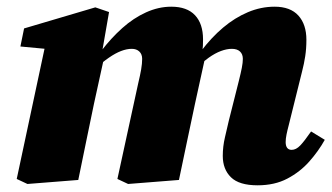

<svg xmlns="http://www.w3.org/2000/svg" viewBox="-20 -538 994 574"><path d="M62 12 30 -3 119 -420 180 -386 41 -399 52 -453 265 -516 306 -502 282 -364 291 -365 261 -228Q249 -171 237.5 -114.5Q226 -58 214 0ZM363 12 331 -3 393 -288Q399 -313 402 -330.5Q405 -348 405 -362Q405 -376 396.5 -384Q388 -392 374 -392Q359 -392 342 -385.5Q325 -379 305.5 -365.5Q286 -352 264 -332L259 -386H283Q312 -424 345.5 -454Q379 -484 416.5 -501Q454 -518 492 -518Q539 -518 563 -492.5Q587 -467 587 -420Q587 -399 585.5 -388.5Q584 -378 581 -365H593L563 -228Q551 -171 539 -114.5Q527 -58 515 0ZM750 16Q695 16 670.5 -8Q646 -32 646 -72Q646 -100 652.5 -127.5Q659 -155 664 -177L694 -296Q700 -320 703 -335.5Q706 -351 706 -362Q706 -376 697.5 -384Q689 -392 673 -392Q658 -392 640.5 -385.5Q623 -379 604 -365.5Q585 -352 562 -331L558 -385H581Q612 -426 647 -455.5Q682 -485 721 -501.5Q760 -518 801 -518Q848 -518 872 -491.5Q896 -465 896 -419Q896 -393 892.5 -370Q889 -347 883 -324L843 -163Q839 -148 836.5 -135.5Q834 -123 834 -113Q834 -102 838.5 -96Q843 -90 852 -90Q865 -90 877.5 -103Q890 -116 910 -145L951 -120Q932 -86 904.5 -55Q877 -24 839 -4Q801 16 750 16Z"/></svg>

Font: Source Serif 4 Black
Style: Italic
Weight: 900
Italic angle: -12°
Designer: Frank Grießhammer
Foundry: Adobe Systems Incorporated
Version: Version 4.004;hotconv 1.0.116;makeotfexe 2.5.65601